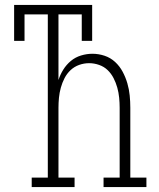

<svg xmlns="http://www.w3.org/2000/svg" viewBox="-20 -755 640 775"><path d="M108 0V-38H173V-697H79V-590H37V-735H352V-590H310V-697H216V-432Q223 -454 235.5 -474Q248 -494 266 -509Q284 -524 307 -531Q330 -538 353 -538Q378 -538 402 -530Q426 -522 444.5 -505Q463 -488 475 -465.5Q487 -443 494 -419Q501 -395 503.5 -370Q506 -345 506 -320V-38H571V0H398V-38H463V-320Q463 -340 461 -360.5Q459 -381 453.5 -401Q448 -421 438.5 -439.5Q429 -458 414.5 -472Q400 -486 380 -493Q360 -500 340 -500Q319 -500 299.5 -493Q280 -486 265 -472Q250 -458 240.5 -439.5Q231 -421 225.5 -401Q220 -381 218 -360.5Q216 -340 216 -320V-38H281V0Z"/></svg>

Font: Iosevka Curly Slab XLtEx
Style: Regular
Weight: 200
Width: 7
Monospace: yes
Designer: Belleve Invis
Foundry: Belleve Invis
Version: Version 11.1.0; ttfautohint (v1.8.3)